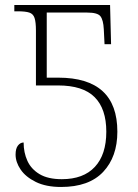

<svg xmlns="http://www.w3.org/2000/svg" viewBox="-20 -734 551 764"><path d="M223 10Q163 10 122.5 -10Q82 -30 62 -59.5Q42 -89 42 -119Q42 -143 51.5 -155Q61 -167 74 -167Q74 -127 89 -94Q104 -61 137.5 -41Q171 -21 226 -21Q312 -21 357.5 -70Q403 -119 403 -210Q403 -301 356.5 -347.5Q310 -394 211 -394H123V-612Q123 -646 117.5 -662.5Q112 -679 96.5 -684Q81 -689 51 -689H37V-714H418L422 -558H396L393 -618Q391 -655 379.5 -669.5Q368 -684 327 -684H166V-425H212Q447 -425 447 -210Q447 -110 390.5 -50Q334 10 223 10Z"/></svg>

Font: Noto Serif SemiCondensed ExtraLight
Style: Regular
Weight: 200
Width: 4
Designer: Monotype Design Team
Foundry: Monotype Imaging Inc.
Version: Version 2.014